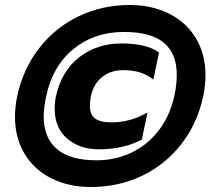

<svg xmlns="http://www.w3.org/2000/svg" viewBox="-20 -734 843 769"><path d="M40 -266Q40 -306 49 -349Q72 -457 136 -540Q200 -623 294.5 -668.5Q389 -714 499 -714Q588 -714 657 -679.5Q726 -645 764.5 -581Q803 -517 803 -433Q803 -393 794 -349Q771 -241 707.5 -158.5Q644 -76 550 -30.5Q456 15 344 15Q255 15 186 -19.5Q117 -54 78.5 -118Q40 -182 40 -266ZM678 -349Q688 -393 688 -435Q688 -519 636.5 -562.5Q585 -606 476 -606Q358 -606 274.5 -538Q191 -470 165 -349Q155 -301 155 -268Q155 -182 208 -137Q261 -92 367 -92Q441 -92 505 -122Q569 -152 614.5 -210Q660 -268 678 -349ZM199 -298Q199 -326 204 -348Q226 -449 297 -504.5Q368 -560 467 -560Q566 -560 617 -524L594 -415Q550 -453 473 -453Q424 -453 389.5 -426Q355 -399 344 -348Q340 -329 340 -310Q340 -276 360 -260Q380 -244 427 -244Q504 -244 571 -284L548 -175Q475 -136 375 -136Q299 -136 249 -179Q199 -222 199 -298Z"/></svg>

Font: Prompt
Style: Bold Italic
Weight: 700
Italic angle: -12°
Designer: Katatrad Team
Foundry: CadsonDemak
Version: Version 1.001